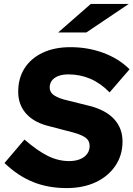

<svg xmlns="http://www.w3.org/2000/svg" viewBox="-20 -951 682 981"><path d="M320 10Q226 10 149 -21Q72 -52 3 -118L105 -238Q172 -180 225 -154Q278 -128 333 -128Q365 -128 388.5 -137.5Q412 -147 425 -164.5Q438 -182 438 -205Q438 -230 420.5 -245Q403 -260 358 -273L217 -310Q147 -330 110 -374.5Q73 -419 73 -482Q73 -552 106 -603Q139 -654 199 -682Q259 -710 340 -710Q430 -710 509 -680.5Q588 -651 642 -597L540 -479Q494 -526 441.5 -548.5Q389 -571 328 -571Q285 -571 259.5 -553Q234 -535 234 -504Q234 -482 251 -468Q268 -454 305 -443L437 -410Q520 -389 563 -342.5Q606 -296 606 -228Q606 -158 569.5 -104Q533 -50 469 -20Q405 10 320 10ZM277 -785 444 -931H638L421 -785Z"/></svg>

Font: Red Hat Text
Style: Italic
Weight: 300
Italic angle: -12°
Designer: Pentagram, MCKL
Foundry: Pentagram, MCKL
Version: Version 1.023